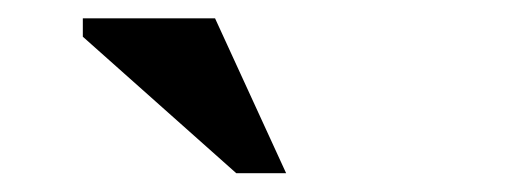

<svg xmlns="http://www.w3.org/2000/svg" viewBox="-20 -710 540 204"><path d="M284 -526H231L68 -671V-690.5H208.5Z"/></svg>

Font: Newsreader SemiBold
Style: Regular
Weight: 600
Designer: Hugues Gentile
Foundry: Production Type
Version: Version 1.003